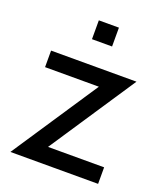

<svg xmlns="http://www.w3.org/2000/svg" viewBox="-130 -776 730 862"><g transform="rotate(20 235.5 -345.5)"><path d="M173 -79H441V0H22L295 -411H38V-490H446ZM193 -691H289V-601H193Z"/></g></svg>

Font: Cabin
Style: Regular
Weight: 400
Designer: Pablo Impallari
Foundry: Pablo Impallari. http://www.impallari.com Igino Marini. http://www.ikern.com
Version: Version 2.200